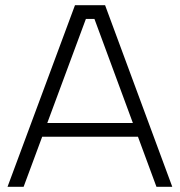

<svg xmlns="http://www.w3.org/2000/svg" viewBox="-20 -720 692 740"><path d="M344 -647H311L71 0H9L269 -700H385L644 0H583ZM124 -246H532V-193H124Z"/></svg>

Font: Albert Sans Light
Style: Regular
Weight: 300
Designer: Andreas Rasmussen
Foundry: a.Foundry
Version: Version 1.025